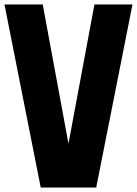

<svg xmlns="http://www.w3.org/2000/svg" viewBox="-25 -838 612 858"><path d="M281 -196 166 -818H-5L157 0H405L567 -818H397Z"/></svg>

Font: Ranchers
Style: Regular
Weight: 400
Designer: Pablo Impallari, Brenda Gallo
Foundry: Pablo Impallari, Brenda Gallo
Version: Version 1.000